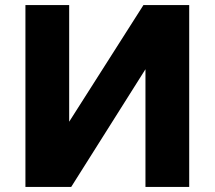

<svg xmlns="http://www.w3.org/2000/svg" viewBox="-20 -735 844 755"><path d="M80 0V-715H252V-71H134L544 -715H724V0H552V-653H672L260 0Z"/></svg>

Font: Wix Madefor Display ExtraBold
Style: Regular
Weight: 800
Designer: Dalton Maag Ltd
Foundry: Dalton Maag Ltd
Version: Version 3.100